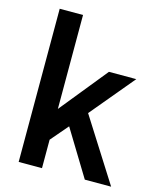

<svg xmlns="http://www.w3.org/2000/svg" viewBox="-112 -811 739 901"><g transform="rotate(15 257.5 -361.0)"><path d="M65.4 -732.9H178.7V-229.5H140.6L365.2 -506.8H498L320.8 -294.4L514.6 11.2H386.7L251 -211.4L178.7 -127V11.2H65.4Z"/></g></svg>

Font: Pyidaungsu Book
Style: Bold
Weight: 700
Designer: Sun Tun
Foundry: MCF
Version: Version 1.008;February 27, 2020;FontCreator 11.0.0.2408 32-b